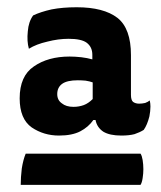

<svg xmlns="http://www.w3.org/2000/svg" viewBox="-20 -687 444 529"><path d="M243.2 -356.4Q247.1 -335.9 264.6 -324.2Q282.2 -313.5 314.5 -313.5Q335.9 -313.5 350.6 -317.4Q365.2 -322.3 376 -329.1Q385.7 -342.8 391.6 -366.2Q394.5 -380.9 394.5 -393.6Q394.5 -402.3 392.6 -410.2Q387.7 -406.2 379.9 -403.3Q371.1 -401.4 363.3 -401.4Q353.5 -401.4 346.7 -406.2Q340.8 -411.1 340.8 -425.8Q340.8 -461.9 340.8 -535.2Q340.8 -608.4 303.7 -637.7Q265.6 -667 191.4 -667Q152.3 -667 122.1 -661.1Q91.8 -654.3 71.3 -644.5Q58.6 -627 56.6 -600.6Q53.7 -573.2 59.6 -552.7Q80.1 -565.4 110.4 -572.3Q140.6 -580.1 168.9 -580.1Q204.1 -580.1 218.8 -569.3Q234.4 -557.6 234.4 -536.1Q234.4 -531.2 234.4 -523.4Q220.7 -527.3 204.1 -529.3Q186.5 -531.2 171.9 -531.2Q112.3 -531.2 73.2 -503.9Q34.2 -477.5 34.2 -416Q34.2 -359.4 67.4 -335.9Q100.6 -313.5 142.6 -313.5Q178.7 -313.5 201.2 -325.2Q223.6 -336.9 237.3 -356.4Q239.3 -356.4 243.2 -356.4ZM235.4 -414.1Q223.6 -402.3 210.9 -397.5Q197.3 -392.6 182.6 -392.6Q162.1 -392.6 150.4 -402.3Q137.7 -411.1 137.7 -427.7Q137.7 -446.3 151.4 -456.1Q165 -465.8 194.3 -465.8Q204.1 -465.8 215.8 -464.8Q227.5 -462.9 235.4 -460Q235.4 -444.3 235.4 -414.1ZM50.8 -263.7Q43.9 -247.1 40 -222.7Q37.1 -198.2 37.1 -177.7Q147.5 -177.7 367.2 -177.7Q371.1 -183.6 373 -196.3Q375 -209 375 -220.7Q375 -233.4 373 -246.1Q371.1 -257.8 367.2 -263.7Q261.7 -263.7 50.8 -263.7Z"/></svg>

Font: cl
Style: Bold
Weight: 400
Designer: Mitja Miklavcic
Version: Version 7.504; 2011; Build 1021